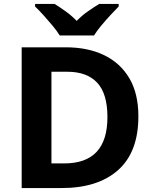

<svg xmlns="http://www.w3.org/2000/svg" viewBox="-20 -954 780 974"><path d="M682 -364Q682 -183 579.5 -91.5Q477 0 292 0H90V-714H314Q426 -714 508.5 -674Q591 -634 636.5 -556.5Q682 -479 682 -364ZM525 -360Q525 -479 473 -534.5Q421 -590 322 -590H241V-125H306Q525 -125 525 -360ZM283 -774Q269 -797 246.5 -824Q224 -851 200.5 -877Q177 -903 158 -921V-934H257Q283 -918 313 -896.5Q343 -875 369 -848Q395 -875 426 -896.5Q457 -918 483 -934H582V-921Q564 -903 540 -877Q516 -851 493.5 -824Q471 -797 457 -774Z"/></svg>

Font: Noto Sans Bamum
Style: Regular
Weight: 400
Designer: Monotype Design Team
Foundry: Monotype Imaging Inc.
Version: Version 2.001